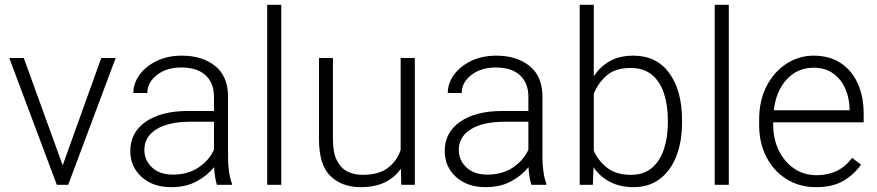

<svg xmlns="http://www.w3.org/2000/svg" viewBox="-20 -770 3656 800"><path d="M79.1 -528.3 241.2 -81.1 401.9 -528.3H461.9L264.2 0H216.8L18.6 -528.3Z M883.8 0Q879.4 -13.7 876.2 -33.4Q873 -53.2 872.1 -73.7Q845.7 -40 800.8 -15.1Q755.9 9.8 693.4 9.8Q616.2 9.8 569.6 -33.2Q522.9 -76.2 522.9 -140.6Q522.9 -218.3 587.4 -262.9Q651.9 -307.6 763.7 -307.6H871.6V-367.2Q871.6 -423.8 836.7 -456.3Q801.8 -488.8 735.4 -488.8Q673.8 -488.8 633.8 -457.5Q593.8 -426.3 593.8 -382.3L535.6 -382.8Q535.6 -422.4 561 -457.8Q586.4 -493.2 632.1 -515.6Q677.7 -538.1 738.3 -538.1Q822.8 -538.1 876.5 -495.1Q930.2 -452.1 930.2 -366.2V-110.8Q930.2 -83.5 934.3 -54.2Q938.5 -24.9 946.3 -6.3V0ZM700.2 -42.5Q763.7 -42.5 808.1 -72.8Q852.5 -103 871.6 -146.5V-262.7H772Q682.1 -262.7 631.8 -231.4Q581.5 -200.2 581.5 -145.5Q581.5 -102.5 613.3 -72.5Q645 -42.5 700.2 -42.5Z M1151.9 -750V0H1093.3V-750Z M1651.9 0 1650.4 -67.4Q1626 -31.2 1584.5 -10.7Q1543 9.8 1482.4 9.8Q1404.8 9.8 1356.9 -36.4Q1309.1 -82.5 1309.1 -190.4V-528.3H1367.2V-189.5Q1367.2 -133.3 1383.8 -101.1Q1400.4 -68.8 1428.2 -55.2Q1456.1 -41.5 1489.3 -41.5Q1559.1 -41.5 1596.9 -71Q1634.8 -100.6 1649.4 -145.5V-528.3H1708.5V0Z M2193.8 0Q2189.5 -13.7 2186.3 -33.4Q2183.1 -53.2 2182.1 -73.7Q2155.8 -40 2110.8 -15.1Q2065.9 9.8 2003.4 9.8Q1926.3 9.8 1879.6 -33.2Q1833 -76.2 1833 -140.6Q1833 -218.3 1897.5 -262.9Q1961.9 -307.6 2073.7 -307.6H2181.6V-367.2Q2181.6 -423.8 2146.7 -456.3Q2111.8 -488.8 2045.4 -488.8Q1983.9 -488.8 1943.8 -457.5Q1903.8 -426.3 1903.8 -382.3L1845.7 -382.8Q1845.7 -422.4 1871.1 -457.8Q1896.5 -493.2 1942.1 -515.6Q1987.8 -538.1 2048.3 -538.1Q2132.8 -538.1 2186.5 -495.1Q2240.2 -452.1 2240.2 -366.2V-110.8Q2240.2 -83.5 2244.4 -54.2Q2248.5 -24.9 2256.3 -6.3V0ZM2010.3 -42.5Q2073.7 -42.5 2118.2 -72.8Q2162.6 -103 2181.6 -146.5V-262.7H2082Q1992.2 -262.7 1941.9 -231.4Q1891.6 -200.2 1891.6 -145.5Q1891.6 -102.5 1923.3 -72.5Q1955.1 -42.5 2010.3 -42.5Z M2821.8 -269V-258.8Q2821.8 -180.2 2798.1 -119.4Q2774.4 -58.6 2729.2 -24.4Q2684.1 9.8 2620.1 9.8Q2562.5 9.8 2520.8 -12.5Q2479 -34.7 2453.1 -73.2L2450.2 0H2395.5V-750H2454.1V-452.1Q2480.5 -492.7 2521.2 -515.4Q2562 -538.1 2619.1 -538.1Q2715.8 -538.1 2768.8 -465.1Q2821.8 -392.1 2821.8 -269ZM2762.7 -258.8V-269Q2762.7 -330.6 2746.8 -379.9Q2731 -429.2 2696.8 -458Q2662.6 -486.8 2607.9 -486.8Q2542 -486.8 2506.1 -453.9Q2470.2 -420.9 2454.1 -379.4V-141.6Q2472.7 -99.6 2510.3 -70.6Q2547.9 -41.5 2608.9 -41.5Q2662.1 -41.5 2696 -70.3Q2730 -99.1 2746.3 -148.4Q2762.7 -197.8 2762.7 -258.8Z M3016.6 -750V0H2958V-750Z M3380.4 9.8Q3311.5 9.8 3257.8 -23.4Q3204.1 -56.6 3173.6 -115.2Q3143.1 -173.8 3143.1 -249.5V-270.5Q3143.1 -352.1 3174.6 -412.1Q3206.1 -472.2 3257.8 -505.1Q3309.6 -538.1 3369.6 -538.1Q3437 -538.1 3483.6 -506.8Q3530.3 -475.6 3554.4 -421.1Q3578.6 -366.7 3578.6 -295.9V-260.3H3201.7V-249.5Q3201.7 -191.4 3224.6 -143.8Q3247.6 -96.2 3288.3 -68.1Q3329.1 -40 3382.8 -40Q3429.2 -40 3465.6 -57.4Q3502 -74.7 3530.8 -112.3L3567.4 -84Q3541.5 -45.4 3496.3 -17.8Q3451.2 9.8 3380.4 9.8ZM3369.6 -487.8Q3302.7 -487.8 3258.1 -439.2Q3213.4 -390.6 3204.1 -310.5H3520V-316.9Q3519 -361.3 3502.2 -400.1Q3485.4 -439 3452.4 -463.4Q3419.4 -487.8 3369.6 -487.8Z"/></svg>

Font: Vazirmatn RD UI FD ExtraLight
Style: Regular
Weight: 200
Designer: Saber Rastikerdar
Foundry: Saber Rastikerdar
Version: Version 33.003